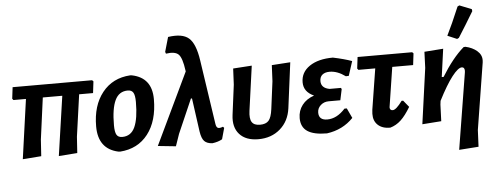

<svg xmlns="http://www.w3.org/2000/svg" viewBox="-56 -893 3212 1237"><g transform="rotate(-5 1550.0 -274.5)"><path d="M61 4 115 -381H34L27 -390L36 -464H550L558 -456L549 -381H459L421 -110L414 -5L294 4L350 -381H224L188 -112L181 -5Z M797 -474 808 -473Q936 -447 936 -308Q936 -167 870.5 -82.5Q805 2 690 10L679 9Q550 -19 550 -165Q550 -300 616.5 -383.5Q683 -467 797 -474ZM773 -378Q716 -378 690.5 -324Q665 -270 665 -163Q665 -119 675.5 -101Q686 -83 712 -83Q769 -83 794 -138Q819 -193 819 -300Q819 -343 808.5 -360.5Q798 -378 773 -378Z M1051 7 935 -5 1156 -468 1155 -474Q1144 -556 1121 -579Q1098 -602 1039 -593L1035 -605L1062 -699Q1154 -713 1196.5 -676.5Q1239 -640 1255 -530L1317 -114Q1320 -93 1330.5 -88Q1341 -83 1364 -92L1371 -84L1351 -12Q1325 3 1287 8Q1252 6 1235 -11.5Q1218 -29 1211 -75L1181 -291H1174L1078 -71Z M1585 8Q1504 8 1463 -37.5Q1422 -83 1432 -162L1457 -356L1462 -460L1583 -468L1543 -180Q1536 -129 1550.5 -106.5Q1565 -84 1603 -84Q1641 -84 1659 -104Q1677 -124 1684 -178L1707 -356L1712 -460L1832 -468L1794 -174Q1783 -91 1726 -41.5Q1669 8 1585 8Z M2028 9Q1943 9 1902 -18.5Q1861 -46 1861 -104Q1861 -152 1888.5 -188Q1916 -224 1966 -241Q1900 -270 1900 -332Q1900 -397 1956.5 -435.5Q2013 -474 2108 -474Q2180 -459 2230 -441L2200 -348L2181 -347Q2129 -385 2079 -385Q2049 -385 2032 -371Q2015 -357 2015 -330Q2015 -285 2069 -275H2143L2147 -267L2132 -196H2057Q2026 -196 2004.5 -176.5Q1983 -157 1983 -129Q1983 -80 2038 -80Q2100 -80 2154 -140H2169L2199 -76Q2131 -5 2028 9Z M2437 8Q2386 8 2357.5 -18.5Q2329 -45 2330 -91L2332 -117L2374 -381H2265L2258 -390L2267 -464H2620L2628 -456L2619 -381H2484L2446 -136L2444 -123Q2444 -103 2463 -103Q2485 -103 2525 -158H2535L2570 -115Q2538 -61 2507 -32Q2476 -3 2437 8Z M2937 -732 2949 -738 3027 -707 3029 -694Q2977 -607 2928 -530L2916 -524L2855 -550Q2890 -620 2937 -732ZM2821 -469 2796 -288H2808Q2880 -405 2953 -468L2965 -469Q3010 -459 3039.5 -433.5Q3069 -408 3068 -372L3067 -359L2998 72L2993 180L2867 189L2947 -304L2948 -315Q2948 -339 2930 -339Q2906 -339 2866 -287.5Q2826 -236 2775 -136L2772 -112L2768 -5L2645 4L2695 -356L2699 -460Z"/></g></svg>

Font: Alegreya Sans
Style: Bold Italic
Weight: 700
Italic angle: -7°
Designer: Juan Pablo del Peral
Foundry: Huerta Tipografica
Version: Version 2.007